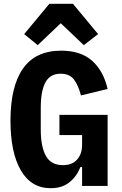

<svg xmlns="http://www.w3.org/2000/svg" viewBox="-20 -976 640 1008"><path d="M411 -99H402Q383 -50 344.5 -19Q306 12 246 12Q144 12 89.5 -81.5Q35 -175 35 -343Q35 -523 101 -616.5Q167 -710 301 -710Q404 -710 463.5 -657Q523 -604 545 -509L405 -475Q391 -529 368 -559Q345 -589 298 -589Q243 -589 218.5 -543.5Q194 -498 194 -410V-296Q194 -206 221 -157.5Q248 -109 310 -109Q359 -109 385 -138.5Q411 -168 411 -216V-267H292V-373H545V0H411ZM363 -956 495 -797 420 -739 299 -854 178 -739 107 -797 239 -956Z"/></svg>

Font: iA Writer Duo V
Style: Regular
Weight: 400
Designer: Mike Abbink, Paul van der Laan, Pieter van Rosmalen, Oliver Reichenstein
Foundry: Information Architects Inc.
Version: Version 2.000